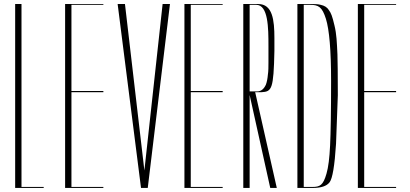

<svg xmlns="http://www.w3.org/2000/svg" viewBox="-20 -926 2021 946"><path d="M54.7 0H195.3V-4.9H85.9V-906.2H54.7Z M489.3 0V-4.9H332V-471.7H489.3V-477.5H332V-902.3H489.3V-906.2H300.8V0Z M674.8 0H708L817.4 -906.2H814.5H781.2L691.4 -85.9L595.7 -906.2H563.5H559.6Z M1077.1 0V-4.9H919.9V-471.7H1077.1V-477.5H919.9V-902.3H1077.1V-906.2H888.7V0Z M1210 0V-458L1311.5 0H1343.8L1237.3 -471.7H1243.2H1268.6C1319.3 -474.6 1328.1 -486.3 1332 -674.8V-702.1V-738.3C1332 -827.1 1323.2 -906.2 1252 -906.2H1178.7V0ZM1210 -902.3H1242.2C1301.8 -902.3 1302.7 -789.1 1302.7 -699.2V-674.8V-647.5V-617.2C1302.7 -601.6 1302.7 -573.2 1299.8 -557.6C1298.8 -543 1294.9 -520.5 1290 -508.8C1281.2 -489.3 1267.6 -475.6 1247.1 -475.6H1210Z M1445.3 0H1521.5C1561.5 0 1588.9 -8.8 1603.5 -27.3C1618.2 -45.9 1628.9 -109.4 1635.7 -217.8L1644.5 -457C1644.5 -561.5 1643.6 -628.9 1642.6 -658.2C1639.6 -717.8 1638.7 -756.8 1627.9 -800.8C1617.2 -846.7 1611.3 -861.3 1600.6 -876C1591.8 -890.6 1578.1 -898.4 1559.6 -902.3C1548.8 -905.3 1534.2 -906.2 1517.6 -906.2H1445.3ZM1476.6 -4.9V-902.3H1506.8C1549.8 -902.3 1567.4 -891.6 1585.9 -833C1602.5 -779.3 1611.3 -677.7 1611.3 -527.3C1611.3 -377 1609.4 -270.5 1606.4 -209C1603.5 -147.5 1597.7 -101.6 1588.9 -71.3C1572.3 -12.7 1556.6 -4.9 1518.6 -4.9Z M1931.6 0V-4.9H1774.4V-471.7H1931.6V-477.5H1774.4V-902.3H1931.6V-906.2H1743.2V0Z"/></svg>

Font: Caledo
Style: Light
Weight: 300
Designer: BSozoo
Foundry: BSozoo
Version: Version 002.000